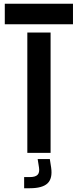

<svg xmlns="http://www.w3.org/2000/svg" viewBox="-20 -820 417 1030"><path d="M126.6 0V-645.5H251.4V0ZM5.7 -689.7V-800H371.5V-689.7ZM109.5 189.8V129.9H140.4Q169.4 129.9 181.3 118Q193.3 106.2 189.3 79.1L182.1 33.4H247.3L254.4 79.1Q262.7 137.5 235 163.6Q207.3 189.8 140.4 189.8Z"/></svg>

Font: Big Shoulders Stencil Thin
Style: Regular
Weight: 100
Designer: Patric King
Foundry: XO Type Co
Version: Version 2.001